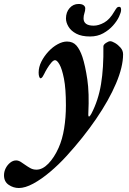

<svg xmlns="http://www.w3.org/2000/svg" viewBox="-141 -645 643 954"><path d="M-47.4 289.2Q-74.7 289.2 -97.9 273.3Q-121.1 257.5 -121.1 225.9Q-121.1 207.8 -112.7 191Q-104.2 174.3 -90.3 163.2Q-76.4 152.1 -60.8 152.1Q-50 152.1 -38.1 159.2Q-26.2 166.4 -15.1 174.8Q-3.1 183.3 10 190.6Q23.2 198 40.4 198Q70.4 198 99.5 167.9Q128.6 137.7 150.1 89.6Q169 47.5 177.7 -6.9Q186.5 -61.4 186.5 -122Q186.5 -205 176.8 -254Q167.1 -302.9 154.8 -324.4Q142.6 -346 132.6 -346Q124.2 -346 113.5 -333.2Q102.8 -320.5 93.3 -304.7Q83.8 -288.9 79 -278.5Q77.2 -274.3 71.6 -265.2Q66 -256.1 60 -256.1Q56.8 -256.1 53.9 -263.8Q51 -271.4 51 -284.1Q51 -312 64.6 -338.9Q78.2 -365.8 99.5 -388.8Q120.7 -411.7 145.3 -425.1Q169.8 -438.6 191.7 -438.6Q221.5 -438.6 238.8 -418.7Q256.1 -398.9 268.6 -361.9Q282.6 -318.9 292.8 -250.9Q302.9 -182.9 297.9 -82.9Q296.9 -64.9 301.4 -65.9Q305.9 -66.9 312.9 -79.9Q347.6 -146.2 361 -227.2Q374.3 -308.1 372.7 -414.7Q372.7 -422.9 385.5 -431.6Q398.4 -440.2 406.5 -440.2Q415.4 -440.2 430.4 -431.4Q445.3 -422.7 458 -408.2Q470.6 -393.6 470.6 -375.1Q470.6 -313.1 435.5 -230.3Q400.4 -147.5 337 -54.8Q273.7 38 189.8 130Q150.7 173 107.3 209.5Q64 246 23.9 267.6Q-16.2 289.2 -47.4 289.2ZM306.4 -463.7Q264.4 -463.7 238 -477.7Q211.7 -491.6 199.3 -512.5Q186.8 -533.4 186.8 -553.2Q186.8 -584.4 204.8 -604.8Q222.8 -625.3 249.1 -625.3Q266.1 -625.3 274.4 -618.9Q282.6 -612.6 282.6 -603.4Q282.6 -591.3 278.4 -579.4Q274.2 -567.5 274.2 -553.6Q274.2 -536 286.6 -526.8Q299 -517.5 324.6 -517.5Q349 -517.5 376.7 -532.9Q404.4 -548.2 427.5 -588.5Q435.7 -602.2 439.9 -606.7Q444.1 -611.2 450.9 -611.2Q456.7 -611.2 458.7 -607.1Q460.7 -603 460.7 -595.9Q460.7 -584.2 450.5 -562.2Q440.3 -540.2 420.3 -517.8Q400.4 -495.4 371.7 -479.5Q343.1 -463.7 306.4 -463.7Z"/></svg>

Font: EB Garamond
Style: Italic
Weight: 400
Italic angle: -17.2°
Designer: Georg Duffner and Octavio Pardo
Foundry: Georg Duffner
Version: Version 1.001